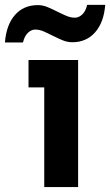

<svg xmlns="http://www.w3.org/2000/svg" viewBox="-37 -755 445 775"><path d="M278.3 0H141.6V-402.3H78.1V-512.7H278.3ZM55.7 -583.5H-17.1Q-11.7 -654.3 23.2 -694.3Q58.1 -734.4 115.7 -734.4Q135.7 -734.4 155 -726.3Q174.3 -718.3 193.1 -708.7Q211.9 -699.2 230 -691.4Q248 -683.6 265.6 -683.6Q280.8 -683.6 294.7 -696.3Q308.6 -709 314.9 -735.4H387.7Q382.3 -664.6 346.9 -624.5Q311.5 -584.5 254.9 -584.5Q234.9 -584.5 215.6 -592.5Q196.3 -600.6 177.5 -610.1Q158.7 -619.6 140.6 -627.7Q122.6 -635.7 105 -635.7Q89.8 -635.7 75.9 -622.8Q62 -609.9 55.7 -583.5Z"/></svg>

Font: Cadman
Style: Bold
Weight: 700
Designer: Paul James MIller
Foundry: High-Logic / Made with FontCreator
Version: Version 2.114;March 28, 2021;FontCreator 13.0.0.2683 64-bit